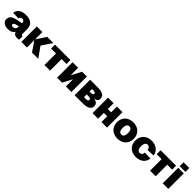

<svg xmlns="http://www.w3.org/2000/svg" viewBox="570 -2726 4735 4735"><g transform="rotate(45 2937.0 -359.0)"><path d="M228 12Q185 12 149.5 2Q114 -8 88 -27Q62 -46 47.5 -73.5Q33 -101 33 -136Q33 -208 80 -246.5Q127 -285 216 -304L378 -338Q378 -380 360 -402Q342 -424 310 -424Q243 -424 234 -359L42 -365Q58 -463 126.5 -507.5Q195 -552 310 -552Q572 -552 572 -322V-164Q572 -138 580.5 -130Q589 -122 604 -122H615V0Q606 3 586 5.5Q566 8 547 8Q528 8 508 4.5Q488 1 470 -9Q452 -19 438 -36.5Q424 -54 418 -82Q397 -38 350.5 -13Q304 12 228 12ZM282 -110Q323 -110 350.5 -134.5Q378 -159 378 -212V-230L290 -208Q264 -202 248 -188.5Q232 -175 232 -154Q232 -110 282 -110Z M1065 0 888 -257V0H693V-540H888V-284L1055 -540H1271L1091 -270L1283 0Z M1499 0V-403H1326V-540H1866V-403H1694V0Z M1940 0V-540H2134V-280L2272 -540H2439V0H2245V-250L2112 0Z M2551 0V-540H2811Q2939 -540 3001.5 -503.5Q3064 -467 3064 -390Q3064 -342 3034 -314Q3004 -286 2947 -280V-278Q3086 -266 3086 -153Q3086 -78 3026 -39Q2966 0 2841 0ZM2748 -130H2825Q2857 -130 2874 -141.5Q2891 -153 2891 -175Q2891 -224 2825 -224H2748ZM2748 -324H2806Q2836 -324 2852.5 -335.5Q2869 -347 2869 -367Q2869 -387 2852.5 -398.5Q2836 -410 2806 -410H2748Z M3176 0V-541H3370V-337H3487V-540H3681V0H3487V-201H3370V0Z M4051 12Q3985 12 3931 -8Q3877 -28 3839 -65Q3801 -102 3780 -154Q3759 -206 3759 -270Q3759 -333 3780 -385Q3801 -437 3839 -474Q3877 -511 3931 -531.5Q3985 -552 4051 -552Q4117 -552 4171 -531.5Q4225 -511 4263 -474Q4301 -437 4322 -385Q4343 -333 4343 -270Q4343 -206 4322 -154Q4301 -102 4263 -65Q4225 -28 4171 -8Q4117 12 4051 12ZM4051 -127Q4096 -127 4120 -164Q4144 -201 4144 -270Q4144 -339 4120 -376Q4096 -413 4051 -413Q4006 -413 3982 -376Q3958 -339 3958 -270Q3958 -201 3982 -164Q4006 -127 4051 -127Z M4691 12Q4625 12 4571 -8Q4517 -28 4479 -65Q4441 -102 4420 -154Q4399 -206 4399 -270Q4399 -333 4420 -385Q4441 -437 4479 -474Q4517 -511 4571 -531.5Q4625 -552 4691 -552Q4750 -552 4800 -536.5Q4850 -521 4887.5 -491.5Q4925 -462 4948.5 -420Q4972 -378 4977 -325L4778 -317Q4772 -365 4749 -388.5Q4726 -412 4691 -412Q4646 -412 4622 -375.5Q4598 -339 4598 -270Q4598 -201 4622 -164Q4646 -127 4691 -127Q4727 -127 4750 -150.5Q4773 -174 4778 -225L4977 -219Q4973 -166 4950 -123Q4927 -80 4889.5 -50Q4852 -20 4801.5 -4Q4751 12 4691 12Z M5183 0V-403H5010V-540H5550V-403H5378V0Z M5624 0V-540H5818V0ZM5621 -594V-730H5821V-594Z"/></g></svg>

Font: Geist Black
Style: Regular
Weight: 400
Designer: Basement.studio, Andrés Briganti, Mateo Zaragoza
Foundry: Basement.studio, Vercel, Andrés Briganti, Guido Ferreyra, Mateo Zaragoza
Version: Version 1.401